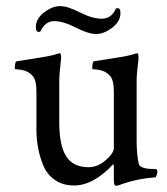

<svg xmlns="http://www.w3.org/2000/svg" viewBox="-20 -597 545 625"><path d="M357.4 -569.3Q359.4 -570.3 363.3 -570.3Q372.1 -570.3 372.1 -554.7Q372.1 -527.3 345.2 -506.8Q318.4 -486.3 293 -486.3Q267.6 -486.3 226.6 -507.3Q185.5 -528.3 156.2 -528.3Q127 -528.3 111.3 -494.1Q109.4 -493.2 105.5 -493.2Q96.7 -493.2 96.7 -508.8Q96.7 -536.1 123.5 -556.6Q150.4 -577.1 175.3 -577.1Q200.2 -577.1 240.2 -556.6Q280.3 -536.1 311.5 -536.1Q342.8 -536.1 357.4 -569.3ZM424.8 -333V-137.7Q424.8 -95.7 431.6 -63.5Q436.5 -46.9 480.5 -46.9L489.3 -45.9Q492.2 -44.9 492.2 -38.6Q492.2 -32.2 489.7 -25.9Q487.3 -19.5 484.4 -19.5Q424.3 -15.6 367.2 5.9L358.4 7.8Q350.6 7.8 350.6 -7.8V-57.6L348.6 -62.5Q284.2 6.8 220.7 6.8Q184.6 6.8 158.7 -11.2Q132.8 -29.3 120.6 -59.1Q98.6 -112.8 98.6 -174.8V-297.9Q98.6 -335.9 86.9 -349.1Q75.2 -362.3 61 -366.7Q46.9 -371.1 37.6 -371.1Q28.3 -371.1 28.3 -373Q28.3 -396.5 34.2 -397.5Q137.7 -413.1 153.8 -418Q169.9 -422.9 173.8 -423.8Q182.1 -423.8 177.2 -390.1Q172.9 -356.4 172.9 -331.1V-199.2Q172.9 -124 195.3 -88.4Q217.8 -52.7 268.6 -52.7Q297.9 -52.7 324.2 -75.7Q350.6 -98.6 350.6 -115.2V-297.9Q350.6 -335.9 338.9 -349.1Q327.1 -362.3 313 -366.7Q298.8 -371.1 289.6 -371.1Q280.3 -371.1 280.3 -373Q280.3 -396.5 286.1 -397.5Q389.6 -413.1 405.8 -418Q421.9 -422.9 425.8 -423.8Q434.1 -423.8 429.2 -390.1Q424.8 -356.4 424.8 -333Z"/></svg>

Font: CrimsonText-Roman
Style: Roman
Weight: 400
Version: Version 0.13